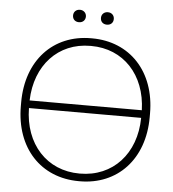

<svg xmlns="http://www.w3.org/2000/svg" viewBox="-57 -895 859 953"><g transform="rotate(5 372.5 -418.0)"><path d="M303 -780C321 -780 335 -792 335 -811C335 -829 321 -842 303 -842C284 -842 271 -829 271 -811C271 -792 284 -780 303 -780ZM442 -780C461 -780 474 -792 474 -811C474 -829 461 -842 442 -842C423 -842 410 -829 410 -811C410 -792 423 -780 442 -780ZM52 -341C52 -131 182 6 371 6H376C563 6 694 -131 694 -341V-359C694 -569 563 -706 375 -706H370C182 -706 52 -569 52 -359ZM93 -372C98 -548 210 -668 370 -668H374C535 -668 647 -548 652 -372ZM652 -334C650 -155 537 -32 373 -32H371C208 -32 95 -155 93 -334Z"/></g></svg>

Font: Fixel Text ExtraLight
Style: Regular
Weight: 200
Width: 4
Designer: AlfaBravo + MacPaw
Foundry: Kyrylo Tkachov, Marchela Mozhyna, Serhii Makarenko, Maria Weinstein, Zakhar Kryvoshyya
Version: Version 1.211